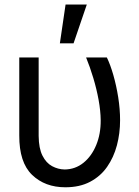

<svg xmlns="http://www.w3.org/2000/svg" viewBox="-20 -792 597 822"><path d="M62.5 -545.9H145.5V-210Q146 -156.7 161.9 -125.5Q177.7 -94.2 203.1 -80.6Q228.5 -66.9 256.8 -66.4Q302.2 -66.9 337.2 -95Q372.1 -123 391.8 -170.7Q411.6 -218.3 411.1 -277.3Q410.6 -317.9 402.1 -364.5Q393.6 -411.1 379.4 -458.3Q365.2 -505.4 348.6 -545.9H437.5Q452.1 -516.1 465.1 -471.2Q478 -426.3 486.1 -375.5Q494.1 -324.7 494.1 -277.3Q494.1 -221.2 480.5 -169.7Q466.8 -118.2 438.5 -77.6Q410.2 -37.1 365.7 -13.7Q321.3 9.8 259.8 9.8Q172.4 9.8 117.2 -43.5Q62 -96.7 62.5 -211.9ZM236.3 -606.4 260.7 -772.5H351.6L294.9 -606.4Z"/></svg>

Font: Inter Display
Style: Regular
Weight: 400
Designer: Rasmus Andersson
Foundry: rsms
Version: Version 4.000;git-37864ae